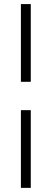

<svg xmlns="http://www.w3.org/2000/svg" viewBox="-20 -701 245 929"><path d="M128.9 -681.2V-305.2H81.1V-681.2ZM128.9 -168V208H81.1V-168Z"/></svg>

Font: Linear Smooth Low Contrast
Style: Regular
Weight: 500
Designer: Philipp H. Poll, Flanker
Foundry: Philipp H. Poll, reworked by Flanker
Version: Version 1.010 | FøM Fix